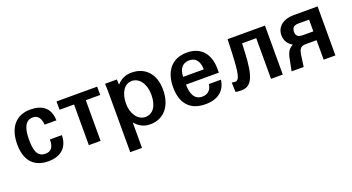

<svg xmlns="http://www.w3.org/2000/svg" viewBox="-49 -1078 3373 1841"><g transform="rotate(-20 1637.5 -157.5)"><path d="M49 -242C49 -76 130 13 277 13C407 13 480 -57 482 -179H360C360 -109 339 -65 274 -65C186 -65 171 -146 171 -247C171 -328 185 -434 276 -434C336 -434 356 -387 361 -330H481C478 -458 402 -513 279 -513C126 -513 49 -404 49 -242Z M692 0H812V-415H959V-500H544V-415H692Z M1163 -251C1163 -362 1213 -438 1288 -438C1364 -438 1421 -362 1421 -250C1421 -136 1373 -68 1295 -68C1220 -68 1163 -147 1163 -251ZM1162 -61C1203 -11 1253 14 1316 14C1453 14 1543 -89 1543 -258C1543 -415 1454 -514 1314 -514C1253 -514 1206 -494 1162 -446C1162 -465 1161 -486 1160 -500H1039C1041 -466 1042 -441 1042 -406V199H1162Z M1641 -244C1641 -93 1711 14 1879 14C2006 14 2083 -47 2097 -157H1974C1968 -105 1936 -65 1875 -65C1788 -65 1766 -146 1766 -227H2101V-268C2101 -408 2030 -513 1877 -513C1718 -513 1641 -402 1641 -244ZM1766 -306C1766 -383 1802 -435 1873 -435C1952 -435 1976 -370 1976 -306Z M2185 -94 2188 1C2202 5 2219 7 2247 7C2355 7 2391 -87 2402 -314L2407 -415H2551V0H2671V-500H2290L2285 -372C2276 -151 2262 -91 2219 -91C2211 -91 2192 -93 2186 -96Z M3088 -289H2985C2930 -289 2912 -309 2912 -347C2912 -387 2931 -409 2979 -409H3088ZM3208 -500H2961C2857 -500 2787 -443 2787 -358C2787 -302 2817 -260 2860 -237C2819 -216 2798 -187 2786 -126L2761 0H2884L2900 -113C2910 -182 2929 -199 2981 -199H3088V0H3208Z"/></g></svg>

Font: Perun SemiBold
Style: Regular
Weight: 600
Foundry: Copyright (c) Stefan Peev, Context Ltd, 2016
Version: Version 1.089